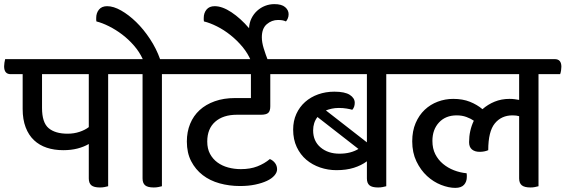

<svg xmlns="http://www.w3.org/2000/svg" viewBox="-52 -899 2745 932"><path d="M473 -539V5Q465 7 455.5 9Q446 11 433 11Q404 11 391.5 0.5Q379 -10 379 -33V-200Q355 -186 324 -178Q293 -170 255 -170Q211 -170 175 -182Q139 -194 113 -218.5Q87 -243 72.5 -281Q58 -319 58 -370V-539H0Q-32 -539 -32 -577Q-32 -585 -30.5 -594.5Q-29 -604 -27 -612H552Q584 -612 584 -575Q584 -567 582.5 -557Q581 -547 578 -539ZM276 -250Q307 -250 334 -259Q361 -268 379 -282V-539H152V-375Q152 -304 184 -277Q216 -250 276 -250Z M734 -539V5Q726 7 716.5 9Q707 11 694 11Q665 11 652.5 0.5Q640 -10 640 -33V-539H556Q524 -539 524 -577Q524 -585 525.5 -594.5Q527 -604 530 -612H641Q625 -647 598.5 -677.5Q572 -708 541 -731.5Q510 -755 477 -771.5Q444 -788 416 -795Q415 -798 415 -802.5Q415 -807 415 -812Q415 -836 428.5 -852.5Q442 -869 468 -869Q499 -869 536 -848Q573 -827 609 -792Q645 -757 676 -710Q707 -663 725 -612H813Q845 -612 845 -575Q845 -567 843.5 -557Q842 -547 839 -539Z M1260 -539V-383Q1260 -360 1250 -351Q1240 -342 1214 -342H1098Q1031 -342 992.5 -308Q954 -274 954 -212Q954 -177 967.5 -152Q981 -127 1003.5 -110.5Q1026 -94 1055.5 -86Q1085 -78 1117 -78Q1163 -78 1197.5 -91.5Q1232 -105 1258 -127Q1274 -120 1283.5 -107Q1293 -94 1293 -77Q1293 -62 1280 -47Q1267 -32 1243.5 -21Q1220 -10 1187 -3Q1154 4 1113 4Q1061 4 1014 -9Q967 -22 932 -49Q897 -76 876 -116.5Q855 -157 855 -212Q855 -259 871 -298Q887 -337 917 -364.5Q947 -392 990.5 -407.5Q1034 -423 1088 -423H1166V-539H816Q784 -539 784 -577Q784 -585 785.5 -594.5Q787 -604 790 -612H1328Q1360 -612 1360 -575Q1360 -567 1358.5 -557Q1357 -547 1354 -539Z M1336 -795Q1327 -799 1318.5 -800.5Q1310 -802 1297 -802Q1267 -802 1243 -781.5Q1219 -761 1219 -718Q1219 -694 1228 -664.5Q1237 -635 1250 -602H1167Q1152 -639 1125.5 -671Q1099 -703 1067 -728.5Q1035 -754 1001 -771Q967 -788 938 -795Q937 -798 937 -802.5Q937 -807 937 -812Q937 -836 950.5 -852.5Q964 -869 990 -869Q1027 -869 1071.5 -839.5Q1116 -810 1157 -762Q1158 -788 1168.5 -809.5Q1179 -831 1196 -846.5Q1213 -862 1234.5 -870.5Q1256 -879 1280 -879Q1315 -879 1332 -864.5Q1349 -850 1349 -830Q1349 -819 1345 -809.5Q1341 -800 1336 -795Z M1823 -539V5Q1815 7 1805.5 9Q1796 11 1783 11Q1754 11 1741.5 0.5Q1729 -10 1729 -33V-116Q1702 -96 1665.5 -84.5Q1629 -73 1581 -73Q1540 -73 1502 -86Q1464 -99 1435 -123.5Q1406 -148 1388.5 -185Q1371 -222 1371 -270Q1371 -312 1386.5 -346Q1402 -380 1429 -404Q1456 -428 1492.5 -441Q1529 -454 1571 -454Q1622 -454 1646 -438.5Q1670 -423 1670 -400Q1670 -379 1658 -366Q1649 -369 1631 -372Q1613 -375 1593 -375Q1574 -375 1558.5 -371.5Q1543 -368 1530 -363L1729 -208V-539H1321Q1289 -539 1289 -577Q1289 -585 1290.5 -594.5Q1292 -604 1295 -612H1902Q1934 -612 1934 -575Q1934 -567 1932.5 -557Q1931 -547 1928 -539ZM1596 -153Q1624 -153 1647 -159Q1670 -165 1688 -176L1489 -331Q1468 -304 1468 -266Q1468 -214 1504 -183.5Q1540 -153 1596 -153Z M2318 -170Q2300 -162 2276 -162Q2253 -162 2239 -173.5Q2225 -185 2225 -209Q2225 -265 2248 -313Q2234 -323 2212.5 -331Q2191 -339 2165 -339Q2111 -339 2079 -304.5Q2047 -270 2047 -215Q2047 -178 2061 -150.5Q2075 -123 2098.5 -103.5Q2122 -84 2151.5 -72.5Q2181 -61 2213 -58Q2214 -53 2214 -49Q2214 -45 2214 -40Q2214 -17 2200.5 -2Q2187 13 2158 13Q2126 13 2089 -1.5Q2052 -16 2021 -44.5Q1990 -73 1969.5 -115.5Q1949 -158 1949 -213Q1949 -263 1965.5 -301.5Q1982 -340 2009.5 -366Q2037 -392 2073 -405.5Q2109 -419 2148 -419Q2194 -419 2229 -405Q2264 -391 2290 -369Q2316 -392 2349 -405.5Q2382 -419 2421 -419Q2435 -419 2446 -417.5Q2457 -416 2468 -414V-539H1906Q1874 -539 1874 -577Q1874 -585 1875.5 -594.5Q1877 -604 1880 -612H2641Q2673 -612 2673 -575Q2673 -567 2671.5 -557Q2670 -547 2667 -539H2562V5Q2554 7 2544.5 9Q2535 11 2523 11Q2494 11 2481 0.5Q2468 -10 2468 -33V-335Q2461 -337 2453.5 -338Q2446 -339 2436 -339Q2382 -339 2350 -300Q2318 -261 2318 -170Z"/></svg>

Font: Baloo 2 Medium
Style: Regular
Weight: 500
Designer: Sarang Kulkarni and Ek Type
Foundry: Ek Type
Version: Version 1.640;hotconv 1.0.111;makeotfexe 2.5.65597; ttfautoh